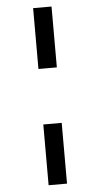

<svg xmlns="http://www.w3.org/2000/svg" viewBox="-62 -779 526 1010"><g transform="rotate(-5 201.5 -274.5)"><path d="M152.8 -420.9V-742.2H250V-420.9ZM152.8 192.9V-127.9H250V192.9Z"/></g></svg>

Font: Lorenzo Sans Medium
Style: Regular
Weight: 500
Foundry: Intel Corporation
Version: Version 1.00; ttfautohint (v1.5)